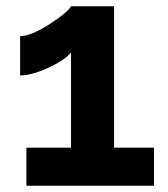

<svg xmlns="http://www.w3.org/2000/svg" viewBox="-20 -591 534 611"><path d="M343 -121H470V0H64V-121H206V-424Q187 -400 134 -375.5Q81 -351 44 -351V-476Q78 -476 136.5 -513.5Q195 -551 206 -571H343Z"/></svg>

Font: Raleway
Style: Bold
Weight: 700
Designer: Matt McInerney, Pablo Impallari, Rodrigo Fuenzalida
Foundry: Matt McInerney, Pablo Impallari, Rodrigo Fuenzalida
Version: Version 3.000